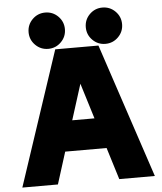

<svg xmlns="http://www.w3.org/2000/svg" viewBox="-61 -976 868 1029"><g transform="rotate(-5 373.5 -462.0)"><path d="M538.6 0 485.4 -171.9H262.7L208.5 0H17.1L257.3 -722.7H489.7L730 0ZM375.5 -527.3 314.9 -335.9H434.6ZM430.7 -826.2Q430.7 -866.7 459.2 -895.3Q487.8 -923.8 528.3 -923.8Q568.8 -923.8 597.4 -895.3Q626 -866.7 626 -826.2Q626 -785.6 597.4 -757.1Q568.8 -728.5 528.3 -728.5Q487.8 -728.5 459.2 -757.1Q430.7 -785.6 430.7 -826.2ZM123 -826.2Q123 -866.7 151.6 -895.3Q180.2 -923.8 220.7 -923.8Q261.2 -923.8 289.8 -895.3Q318.4 -866.7 318.4 -826.2Q318.4 -785.6 289.8 -757.1Q261.2 -728.5 220.7 -728.5Q180.2 -728.5 151.6 -757.1Q123 -785.6 123 -826.2Z"/></g></svg>

Font: Giphurs Black
Style: Regular
Weight: 900
Version: Version 0.920; ttfautohint (v1.8.4.7-5d5b)